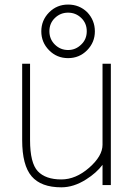

<svg xmlns="http://www.w3.org/2000/svg" viewBox="-20 -801 572 833"><path d="M333 -608.4Q356.4 -630.9 356.4 -665.5Q356.4 -700.2 332.5 -723.1Q308.6 -746.1 275.4 -746.1Q242.2 -746.1 218.3 -723.1Q194.3 -700.2 194.3 -665.5Q194.3 -630.9 218.3 -607.4Q242.2 -584 275.4 -584Q308.6 -584 333 -608.4ZM358.4 -748Q391.6 -712.9 391.6 -665Q391.6 -617.2 357.9 -583Q324.2 -548.8 275.4 -548.8Q226.6 -548.8 192.9 -583Q159.2 -617.2 159.2 -665Q159.2 -712.9 192.9 -747.1Q226.6 -781.2 275.4 -781.2Q324.2 -781.2 358.4 -748ZM110.4 -193.4Q110.4 -93.8 144 -58.1Q177.7 -22.5 246.1 -22.5Q308.6 -22.5 366.7 -73.2Q424.8 -124 424.8 -172.9V-524.4H460.9V2H424.8V-85.9Q398.4 -50.8 353.5 -22.5Q299.8 11.7 246.1 11.7Q158.2 11.7 117.2 -36.1Q76.2 -84 76.2 -193.4V-524.4H110.4Z"/></svg>

Font: Gen Shin Gothic ExtraLight
Style: Regular
Weight: 100
Designer: [Source Han Sans]
Ryoko NISHIZUKA  (kana & ideographs); Paul D. Hunt (Latin, Greek & Cyrillic); Wenlong ZHANG  (bopomofo
Version: Version 1.002.20150607